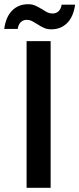

<svg xmlns="http://www.w3.org/2000/svg" viewBox="-51 -890 376 910"><path d="M189 -695V0H75V-695ZM-31 -753Q-23 -811 7 -840.5Q37 -870 82 -870Q101 -870 115 -864Q129 -858 149 -846Q164 -836 174.5 -831Q185 -826 198 -826Q215 -826 226.5 -836.5Q238 -847 241 -868H305Q297 -810 267 -780.5Q237 -751 192 -751Q173 -751 158 -757.5Q143 -764 125 -776Q107 -787 97.5 -791.5Q88 -796 76 -796Q59 -796 47.5 -785Q36 -774 33 -753Z"/></svg>

Font: Poppins Cyr Med
Style: Regular
Weight: 500
Designer: Ninad Kale (Devanagari), Jonny Pinhorn (Latin)
Foundry: Indian Type Foundry
Version: 4.004